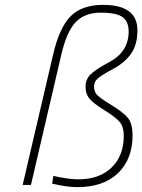

<svg xmlns="http://www.w3.org/2000/svg" viewBox="-20 -759 584 788"><path d="M403 -739Q544 -739 544 -635Q544 -575 517.5 -538Q491 -501 445 -476.5Q399 -452 382.5 -438Q366 -424 366 -404Q366 -384 377 -371Q388 -358 437 -328Q486 -298 505 -275Q524 -252 524 -203Q524 -106 464.5 -48.5Q405 9 297 9Q258 9 210 -2L194 -5L199 -37Q262 -23 301 -23Q388 -23 438 -71.5Q488 -120 488 -202Q488 -238 471.5 -258Q455 -278 408 -307Q361 -336 346 -355.5Q331 -375 331 -403.5Q331 -432 350.5 -452.5Q370 -473 430 -505Q508 -547 508 -630Q508 -670 483.5 -688.5Q459 -707 393 -707Q327 -707 290 -667.5Q253 -628 231 -532L107 0H73L198 -535Q224 -647 270.5 -693Q317 -739 403 -739Z"/></svg>

Font: Titillium Web ExtraLight
Style: Italic
Weight: 275
Italic angle: -13°
Version: Version 1.002;PS 57.000;hotconv 1.0.70;makeotf.lib2.5.55311